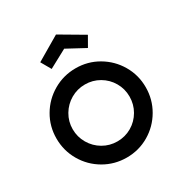

<svg xmlns="http://www.w3.org/2000/svg" viewBox="-169 -850 940 986"><g transform="rotate(-30 300.5 -356.5)"><path d="M36 -257Q36 -329 71.5 -389.5Q107 -450 168 -485.5Q229 -521 301 -521Q373 -521 433.5 -485.5Q494 -450 529.5 -389.5Q565 -329 565 -257Q565 -185 529.5 -124Q494 -63 433.5 -27.5Q373 8 301 8Q229 8 168 -27.5Q107 -63 71.5 -124Q36 -185 36 -257ZM469 -257Q469 -302.8 446.5 -341.4Q424 -380 385.4 -402.5Q346.8 -425 301 -425Q255.2 -425 216.5 -402.5Q177.8 -379.9 154.9 -341.3Q132 -302.6 132 -256.8Q132 -211.1 154.9 -172Q177.8 -133 216.4 -110.5Q255.1 -88 300.8 -88Q346.6 -88 385.3 -110.5Q423.9 -133.1 446.5 -172.1Q469 -211.2 469 -257ZM159.7 -638.3 301 -721.4 442.3 -638.3 408.5 -579.3 301 -637.3 193.5 -579.3Z"/></g></svg>

Font: Lineal Thin
Style: Regular
Weight: 200
Designer: Created by Frank Adebiaye with contributions from Anton Moglia & Ariel Martín Pérez
Created by Frank ADEBIAYE with FontF
Foundry: Velvetyne Type Foundry
Version: Version 2.000;Glyphs 3.2 (3227)